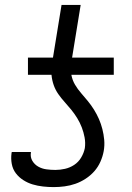

<svg xmlns="http://www.w3.org/2000/svg" viewBox="-20 -755 540 783"><path d="M199 8Q177 8 155 5.5Q133 3 113 -3Q93 -9 75 -20.5Q57 -32 44.5 -48.5Q32 -65 28 -86.5Q24 -108 27 -130L28 -135H106V-133Q103 -114 112 -99Q121 -84 136 -75.5Q151 -67 169 -64.5Q187 -62 206 -62Q225 -62 245 -66.5Q265 -71 282.5 -82.5Q300 -94 311 -112.5Q322 -131 326 -151Q329 -173 325 -194.5Q321 -216 313.5 -235.5Q306 -255 295 -273Q284 -291 271 -307Q258 -323 244 -338.5Q230 -354 218 -371Q206 -388 199 -408Q192 -428 190 -450H94V-520H196L231 -735H309L274 -520H444V-450H271Q275 -428 286 -409.5Q297 -391 311 -375Q325 -359 338.5 -342.5Q352 -326 363.5 -307.5Q375 -289 383.5 -269.5Q392 -250 397.5 -228.5Q403 -207 405 -184.5Q407 -162 403 -139Q399 -117 389.5 -95.5Q380 -74 364.5 -56.5Q349 -39 329 -26Q309 -13 287.5 -5.5Q266 2 243.5 5Q221 8 199 8Z"/></svg>

Font: Iosevka Custom
Style: Italic
Weight: 400
Italic angle: -9°
Monospace: yes
Designer: Belleve Invis
Foundry: Belleve Invis
Version: Version 30.3.3; ttfautohint (v1.8.3)